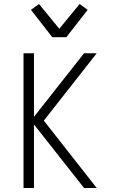

<svg xmlns="http://www.w3.org/2000/svg" viewBox="-20 -935 590 955"><path d="M97 0V-670H149V-354L398 -670H461L198 -335L461 0H398L149 -316V0ZM240 -750 134 -886 174 -915 275 -792 376 -915 416 -886 310 -750Z"/></svg>

Font: Lode Dark Term
Style: Regular
Weight: 400
Monospace: yes
Designer: Belleve Invis
Foundry: Belleve Invis
Version: Version 29.2.0